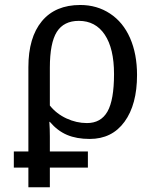

<svg xmlns="http://www.w3.org/2000/svg" viewBox="-20 -559 640 786"><path d="M541 -252Q541 -130.9 489.7 -60.5Q438.5 9.8 347.2 9.8Q293.5 9.8 254.4 -6.8Q215.3 -23.4 184.1 -60.1H182.1Q184.1 -30.8 184.1 0V61H339.8V127H184.1V207.5H96.2V127H36.6V61H96.2V-283.7Q96.2 -405.8 151.4 -472.2Q206.5 -538.6 308.6 -538.6Q377 -538.6 430.4 -503.4Q483.9 -468.3 512.5 -403.1Q541 -337.9 541 -252ZM446.8 -255.9Q446.8 -360.4 408.9 -417Q371.1 -473.6 302.7 -473.6Q241.2 -473.6 212.6 -428.5Q184.1 -383.3 184.1 -281.7V-127Q210.9 -93.3 252 -74.2Q293 -55.2 335.9 -55.2Q393.1 -55.2 419.9 -102.3Q446.8 -149.4 446.8 -255.9Z"/></svg>

Font: Cousine
Style: Regular
Weight: 400
Monospace: yes
Designer: Steve Matteson
Foundry: Monotype Imaging Inc.
Version: Version 1.21